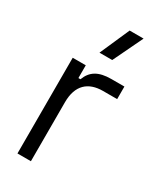

<svg xmlns="http://www.w3.org/2000/svg" viewBox="-184 -782 709 847"><g transform="rotate(30 171.0 -358.5)"><path d="M57 0H125.5V-300.5C125.5 -388 172 -427.5 246 -427.5H318V-491.5H251.5C186.5 -491.5 151.5 -469.5 134 -422.5H123.5V-487.5H57ZM214.5 -717 148 -566H213L285.5 -717Z"/></g></svg>

Font: MCL Standard Light
Style: Regular
Weight: 300
Designer: Květoslav Bartoš
Foundry: Florian Karsten
Version: Version 1.001;Glyphs 3.2.3 (3260)